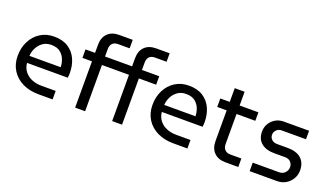

<svg xmlns="http://www.w3.org/2000/svg" viewBox="-67 -1206 2894 1681"><g transform="rotate(20 1380.0 -365.0)"><path d="M332 0Q247 0 182.5 -31.5Q118 -63 81.5 -120.5Q45 -178 45 -255Q45 -331 76 -391.5Q107 -452 162 -487Q217 -522 290 -522Q369 -522 421.5 -488Q474 -454 500 -396.5Q526 -339 526 -268Q526 -244 523 -224H143Q148 -177 174 -144.5Q200 -112 240.5 -95.5Q281 -79 330 -79H463V0ZM142 -289H433Q433 -322 420 -358Q407 -394 376 -419.5Q345 -445 290 -445Q244 -445 211.5 -421.5Q179 -398 161.5 -362.5Q144 -327 142 -289Z M673 0V-431H584V-510H673V-585Q673 -653 711.5 -691.5Q750 -730 818 -730H944V-651H836Q802 -651 784 -632Q766 -613 766 -579V-510H1018V-585Q1018 -653 1056 -691.5Q1094 -730 1163 -730H1288V-651H1180Q1146 -651 1128 -632Q1110 -613 1110 -579V-510H1271V-431H1110V0H1018V-431H766V0Z M1588 0Q1503 0 1438.5 -31.5Q1374 -63 1337.5 -120.5Q1301 -178 1301 -255Q1301 -331 1332 -391.5Q1363 -452 1418 -487Q1473 -522 1546 -522Q1625 -522 1677.5 -488Q1730 -454 1756 -396.5Q1782 -339 1782 -268Q1782 -244 1779 -224H1399Q1404 -177 1430 -144.5Q1456 -112 1496.5 -95.5Q1537 -79 1586 -79H1719V0ZM1398 -289H1689Q1689 -322 1676 -358Q1663 -394 1632 -419.5Q1601 -445 1546 -445Q1500 -445 1467.5 -421.5Q1435 -398 1417.5 -362.5Q1400 -327 1398 -289Z M2073 0Q2005 0 1966.5 -39Q1928 -78 1928 -145V-431H1840V-510H1928V-638H2020V-510H2195V-431H2020V-151Q2020 -118 2038.5 -98.5Q2057 -79 2090 -79H2193V0Z M2299 0V-79H2543Q2579 -79 2599.5 -101.5Q2620 -124 2620 -153Q2620 -180 2601.5 -200.5Q2583 -221 2548 -221H2445Q2371 -221 2326.5 -257.5Q2282 -294 2282 -364Q2282 -403 2301 -436Q2320 -469 2354 -489.5Q2388 -510 2432 -510H2667V-431H2441Q2411 -431 2392.5 -411.5Q2374 -392 2374 -367Q2374 -342 2392.5 -323.5Q2411 -305 2445 -305H2543Q2625 -305 2668.5 -266Q2712 -227 2712 -156Q2712 -115 2692 -79.5Q2672 -44 2636 -22Q2600 0 2554 0Z"/></g></svg>

Font: MuseoModerno
Style: Regular
Weight: 400
Designer: Pablo Cosgaya, Héctor Gatti, Marcela Romero, and the Authors of The MuseoModerno Project.
Foundry: Omnibus-Type Team
Version: Version 1.001